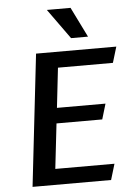

<svg xmlns="http://www.w3.org/2000/svg" viewBox="-62 -991 728 1037"><g transform="rotate(-5 302.5 -472.5)"><path d="M71.8 0 153.3 -715.3H588.4L562.5 -629.4H264.6L240.2 -413.6H503.4L478.5 -330.1H230.5L202.6 -85.9H523.4L497.6 0ZM349.1 -782.2 231.9 -945.3H360.4L440.9 -782.2Z"/></g></svg>

Font: Proza Libre
Style: Medium Italic
Weight: 500
Designer: Jasper de Waard
Foundry: Jasper de Waard
Version: Version 1.000; ttfautohint (v1.4.1.8-43bc)